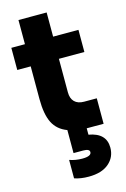

<svg xmlns="http://www.w3.org/2000/svg" viewBox="-143 -760 723 1105"><g transform="rotate(-15 218.0 -208.0)"><path d="M243.2 279.8Q195.3 279.8 158.2 267.1V157.2Q193.4 169.9 233.9 169.9Q288.1 169.9 288.1 145Q288.1 126 250 126H192.9V-11.2Q134.8 -32.7 109.4 -83.5Q84 -134.3 84 -225.1V-419.9H3.9V-551.8H85V-695.8H252.9V-551.8H403.8V-419.9H252V-220.2Q252 -183.6 271.7 -163.8Q291.5 -144 328.1 -144H403.8V7.8H329.1H303.2V45.9Q405.8 63.5 405.8 149.9Q405.8 207 363.3 243.4Q320.8 279.8 243.2 279.8Z"/></g></svg>

Font: Sora ExtraBold
Style: Regular
Weight: 800
Designer: Jonathan Barnbrook, Julián Moncada
Foundry: Barnbrook Fonts
Version: Version 2.000